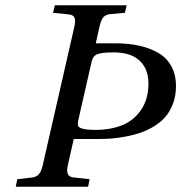

<svg xmlns="http://www.w3.org/2000/svg" viewBox="-20 -712 691 732"><path d="M40 0 45.9 -28.8 101.1 -35.2Q119.1 -37.1 128.2 -47.6Q137.2 -58.1 143.1 -83L263.2 -608.9Q269 -633.8 263.9 -644.8Q258.8 -655.8 241.2 -657.2L182.1 -663.1L189 -691.9H462.9L456.1 -663.1L400.9 -658.2Q382.8 -656.7 373.8 -646Q364.7 -635.3 358.9 -608.9L345.2 -546.9H418.9Q468.3 -546.9 508.5 -538.3Q548.8 -529.8 582 -511.2Q615.2 -492.7 633.3 -459.5Q651.4 -426.3 650.9 -380.9Q650.4 -344.7 638.9 -315.2Q627.4 -285.6 609.6 -265.4Q591.8 -245.1 566.2 -229.7Q540.5 -214.4 514.6 -205.6Q488.8 -196.8 458.3 -191.2Q427.7 -185.5 402.8 -183.8Q377.9 -182.1 352.1 -182.1H261.2L238.8 -83Q233.4 -60.1 238.8 -48.3Q244.1 -36.6 263.2 -35.2L321.8 -28.8L315.9 0ZM277.8 -251Q275.9 -240.7 277.6 -233.2Q279.3 -225.6 295.4 -221.2Q311.5 -216.8 344.2 -216.8Q401.9 -216.8 446.3 -234.9Q490.7 -252.9 518.3 -293.7Q545.9 -334.5 545.9 -394Q545.9 -449.2 512.2 -480.7Q478.5 -512.2 414.1 -512.2Q366.2 -512.2 349.9 -504.9Q333.5 -497.6 329.1 -476.1Z"/></svg>

Font: Linguistics Pro
Style: Italic
Weight: 400
Italic angle: -12°
Designer: Stefan Peev, Context Ltd
Foundry: Stefan Peev, Context Ltd
Version: Version 001.000